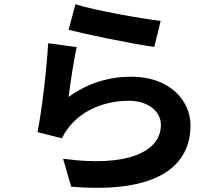

<svg xmlns="http://www.w3.org/2000/svg" viewBox="-20 -825 1040 901"><path d="M334 -805 302 -685C380 -665 603 -618 704 -605L734 -727C647 -737 429 -775 334 -805ZM340 -604 206 -622C199 -498 176 -303 156 -205L271 -176C280 -196 290 -212 308 -234C371 -310 473 -352 586 -352C673 -352 735 -304 735 -239C735 -112 576 -39 276 -80L314 51C730 86 874 -54 874 -236C874 -357 772 -465 597 -465C492 -465 393 -436 302 -370C309 -427 327 -549 340 -604Z"/></svg>

Font: Noto Sans CJK TC
Style: Bold
Weight: 700
Designer: Ryoko NISHIZUKA 西塚涼子 (kana, bopomofo & ideographs); Paul D. Hunt (Latin, Greek & Cyrillic); Sandoll Communications 산돌커뮤니
Foundry: Adobe
Version: Version 2.004;hotconv 1.0.118;makeotfexe 2.5.65603